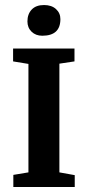

<svg xmlns="http://www.w3.org/2000/svg" viewBox="-20 -743 347 763"><path d="M148 -601Q122 -601 105.5 -617Q89 -633 89 -658Q89 -687 106 -705Q123 -723 155 -723Q185 -723 202.5 -707Q220 -691 220 -667Q220 -601 148 -601ZM33 0V-48L93 -58V-489L32 -499V-550H276V-499L216 -490V-58L277 -47V0Z"/></svg>

Font: Aikya
Style: Bold
Weight: 700
Designer: Neelakash Kshetrimayum (Latin subset based on Merriweather by Eben Sorkin)
Foundry: Brand New Type
Version: Version 1.00 b005